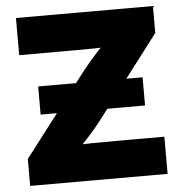

<svg xmlns="http://www.w3.org/2000/svg" viewBox="-52 -778 792 829"><g transform="rotate(-5 344.0 -364.0)"><path d="M45.4 0V-116.7L315.4 -469.2Q347.7 -510.7 386.2 -552.7Q424.8 -594.7 464.8 -636.7L478.5 -572.8Q426.8 -567.9 374.8 -567.1Q322.8 -566.4 271 -566.4H47.4V-727.5H641.1V-610.8L377 -264.2Q343.8 -220.7 304 -177.5Q264.2 -134.3 223.1 -90.8L209 -154.8Q264.6 -159.7 320.1 -160.4Q375.5 -161.1 431.2 -161.1H641.1V0ZM117.2 -302.7V-424.8H569.8V-302.7Z"/></g></svg>

Font: Inter 17pt Black
Style: Regular
Weight: 900
Version: Version 4.001;git-66647c0bb